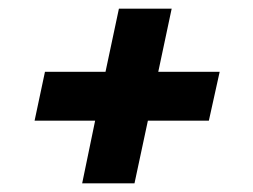

<svg xmlns="http://www.w3.org/2000/svg" viewBox="-20 -475 586 444"><path d="M170 -51 200 -196H60L84 -309H224L255 -455H377L346 -309H488L463 -196H322L291 -51Z"/></svg>

Font: Saira Thin
Style: Bold Italic
Weight: 700
Italic angle: -12°
Version: Version 1.101